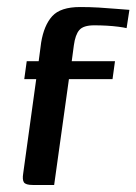

<svg xmlns="http://www.w3.org/2000/svg" viewBox="-20 -526 388 546"><path d="M56 -352H90L97 -405Q105 -454 128.5 -480Q152 -506 208 -506Q235 -506 261 -504.5Q287 -503 309 -501Q331 -499 348 -498L340 -446Q332 -448 316.5 -450Q301 -452 283.5 -453Q266 -454 248 -454Q217 -454 205.5 -440.5Q194 -427 190 -397L184 -352H307L300 -301H176L134 0H73Q53 0 48 -7.5Q43 -15 46 -33L83 -301H49Z"/></svg>

Font: Genos Thin Medium
Style: Italic
Weight: 500
Italic angle: -8°
Version: Version 1.010